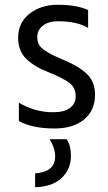

<svg xmlns="http://www.w3.org/2000/svg" viewBox="-20 -532 452 804"><path d="M378 -135Q378 -70 332.5 -32Q287 6 208 6Q116 6 59 -25V-102Q126 -62 203 -62Q249 -62 273 -80Q297 -98 297 -129Q297 -165 270.5 -185Q244 -205 182 -230Q125 -252 90.5 -285Q56 -318 56 -374Q56 -437 103.5 -474.5Q151 -512 222 -512Q301 -512 349 -490V-415Q303 -443 223 -443Q183 -443 159.5 -424.5Q136 -406 136 -377Q136 -359 143 -345.5Q150 -332 170.5 -319Q191 -306 200.5 -301.5Q210 -297 242 -283Q306 -257 342 -224Q378 -191 378 -135ZM277 122Q277 176 238.5 213Q200 250 127 252V194Q211 188 211 123Q211 89 188 51H259Q277 76 277 122Z"/></svg>

Font: Hind Vadodara
Style: Regular
Weight: 400
Designer: Hitesh Malaviya
Foundry: Indian Type Foundry
Version: Version 1.001;PS 1.0;hotconv 1.0.86;makeotf.lib2.5.63406; tt